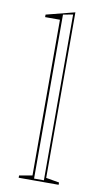

<svg xmlns="http://www.w3.org/2000/svg" viewBox="-86 -786 447 828"><g transform="rotate(10 137.5 -372.5)"><path d="M175 -20 233 -10V0H58V-10L115 -20V-702H50V-713L175 -745ZM124 -8H167V-734L124 -726Z"/></g></svg>

Font: Kalnia Glaze Thin Light
Style: Regular
Weight: 300
Version: Version 1.110